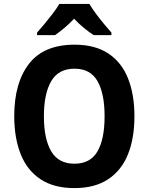

<svg xmlns="http://www.w3.org/2000/svg" viewBox="-20 -954 762 984"><path d="M669 -358Q669 -246 636 -163.5Q603 -81 534.5 -35.5Q466 10 361 10Q256 10 187.5 -35.5Q119 -81 86 -164Q53 -247 53 -359Q53 -530 129 -627.5Q205 -725 362 -725Q467 -725 535 -680Q603 -635 636 -552.5Q669 -470 669 -358ZM205 -358Q205 -242 242.5 -178.5Q280 -115 361 -115Q443 -115 479.5 -178Q516 -241 516 -358Q516 -475 479.5 -538.5Q443 -602 362 -602Q280 -602 242.5 -538Q205 -474 205 -358ZM438 -934Q451 -912 470.5 -885.5Q490 -859 511.5 -833Q533 -807 551 -787V-774H460Q437 -789 410.5 -810.5Q384 -832 360 -858Q335 -832 309.5 -810.5Q284 -789 262 -774H170V-787Q187 -806 209 -832.5Q231 -859 251.5 -886Q272 -913 284 -934Z"/></svg>

Font: Noto Sans Ethiopic SemiCondensed
Style: Bold
Weight: 700
Width: 4
Designer: Monotype Design Team
Foundry: Monotype Imaging Inc.
Version: Version 2.102; ttfautohint (v1.8.4.7-5d5b)